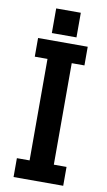

<svg xmlns="http://www.w3.org/2000/svg" viewBox="-95 -906 531 952"><g transform="rotate(10 170.0 -430.0)"><path d="M295 -700H45V-606H109V-95H45V0H295V-95H231V-606H295ZM108 -736H232V-860H108Z"/></g></svg>

Font: Fervojo
Style: Bold
Weight: 700
Designer: kohakuno
Version: ver.1.0